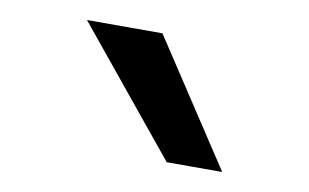

<svg xmlns="http://www.w3.org/2000/svg" viewBox="-43 -853 686 426"><g transform="rotate(10 300.0 -640.0)"><path d="M352 -500H477L293 -780H123Z"/></g></svg>

Font: CommitMono
Style: 700Regular
Weight: 700
Monospace: yes
Designer: Eigil Nikolajsen
Foundry: Eigil Nikolajsen
Version: Version 1.143